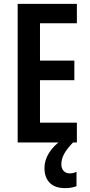

<svg xmlns="http://www.w3.org/2000/svg" viewBox="-20 -734 463 989"><path d="M376 0H71V-714H376V-614H186V-422H363V-321H186V-102H376ZM296 112Q296 133 307.5 146Q319 159 339 159Q352 159 360 156.5Q368 154 374 151V225Q364 229 349.5 232Q335 235 316 235Q262 235 235.5 207Q209 179 209 131Q209 91 233 53Q257 15 296 -11L356 0Q324 33 310 59.5Q296 86 296 112Z"/></svg>

Font: Noto Sans Gujarati UI ExtraCondensed SemiBold
Style: Regular
Weight: 600
Width: 2
Designer: Jelle Bosma - Monotype Design Team, Universal Thirst
Foundry: Monotype Imaging Inc.
Version: Version 2.106; ttfautohint (v1.8.4.7-5d5b)